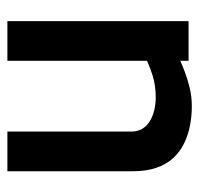

<svg xmlns="http://www.w3.org/2000/svg" viewBox="-30 -520 551 532"><g transform="rotate(90 246.0 -254.5)"><path d="M345 -343V1H455V-346Q455 -385 445 -413Q435 -441 417.5 -459.5Q400 -478 377 -489Q354 -500 328 -505Q302 -510 275 -510Q248 -510 223.5 -504Q199 -498 179.5 -490.5Q160 -483 149 -478V-501H39V1H149V-386Q170 -395 187 -400.5Q204 -406 219.5 -408Q235 -410 250 -410Q270 -410 287.5 -405.5Q305 -401 318 -392.5Q331 -384 338 -371.5Q345 -359 345 -343Z"/></g></svg>

Font: Advent Pro Expanded
Style: Bold
Weight: 700
Width: 7
Designer: VivaRado, Andreas Kalpakidis
Foundry: VivaRado, Andreas Kalpakidis
Version: Version 3.000